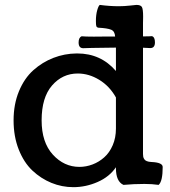

<svg xmlns="http://www.w3.org/2000/svg" viewBox="-20 -753 696 786"><path d="M454.6 -226.6V-354Q428.7 -400.4 386.2 -426.3Q343.8 -452.1 298.3 -452.1Q235.8 -452.1 193.1 -403.1Q150.4 -354 150.4 -260.3Q150.4 -170.4 196.3 -120.1Q242.2 -69.8 305.2 -69.8Q332.5 -69.8 358.9 -79.8Q385.3 -89.8 406.7 -108.9Q428.2 -127.9 441.4 -158.4Q454.6 -189 454.6 -226.6ZM454.6 -558.1Q324.2 -556.6 320.8 -555.7Q301.8 -555.7 301.8 -579.1Q301.8 -599.6 314.5 -604.5Q327.6 -603 364.3 -603Q366.2 -603 397.5 -603.3Q428.7 -603.5 451.2 -603.5Q450.2 -625 435.1 -631.3Q419.9 -637.7 382.3 -639.6Q376 -641.1 374.3 -646Q372.6 -650.9 372.6 -667Q372.6 -691.9 377.9 -710.9Q383.3 -730 388.7 -732.9Q428.7 -727.5 466.3 -727.5Q488.3 -727.5 512.7 -730.2Q537.1 -732.9 538.6 -732.9Q555.7 -732.9 560.8 -724.4Q565.9 -715.8 565.9 -685.1Q565.9 -681.6 565.7 -672.6Q565.4 -663.6 565.4 -658.2V-604Q594.2 -604 602.1 -605Q614.3 -601.1 614.3 -579.6Q614.3 -556.2 595.2 -556.2Q594.2 -556.6 565.4 -557.6V-122.6Q565.4 -115.7 566.4 -111.1Q567.4 -106.4 570.6 -101.3Q573.7 -96.2 581.1 -93.3Q588.4 -90.3 600.1 -89.8Q646 -87.9 646 -69.3Q646 -10.7 629.4 3.9Q602.5 0 571.3 0Q527.3 0 485.4 3.9Q454.6 -10.3 454.6 -64V-68.4Q428.2 -29.3 379.9 -8.1Q331.5 13.2 280.3 13.2Q233.4 13.2 190.4 -4.4Q147.5 -22 112.5 -54.9Q77.6 -87.9 56.6 -141.1Q35.6 -194.3 35.6 -260.3Q35.6 -326.2 57.6 -379.4Q79.6 -432.6 116.5 -465.6Q153.3 -498.5 198.7 -516.1Q244.1 -533.7 293.5 -534.2H296.4Q392.6 -534.2 454.6 -462.4Z"/></svg>

Font: Coustard
Style: Regular
Weight: 400
Foundry: vernon adams
Version: Version 1.000